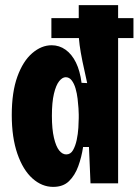

<svg xmlns="http://www.w3.org/2000/svg" viewBox="-20 -717 542 751"><path d="M181 -646H502V-568H181ZM188 14Q144 14 107 -19Q70 -52 48 -115.5Q26 -179 26 -267Q26 -357 48 -417.5Q70 -478 106 -509Q142 -540 182 -540Q212 -540 236.5 -522.5Q261 -505 277 -472.5Q293 -440 299 -393L321 -392Q310 -440 302.5 -477Q295 -514 291.5 -540.5Q288 -567 288 -585V-697H442V-262V0H334L328 -142H305Q299 -102 286 -66.5Q273 -31 250 -8.5Q227 14 188 14ZM239 -113Q256 -113 265.5 -129.5Q275 -146 280 -169.5Q285 -193 286.5 -217Q288 -241 288 -255V-269Q288 -277 287 -293.5Q286 -310 283.5 -331Q281 -352 275.5 -371Q270 -390 260.5 -402.5Q251 -415 237 -415Q224 -415 211.5 -399.5Q199 -384 191 -350.5Q183 -317 183 -264Q183 -212 191 -178Q199 -144 211.5 -128.5Q224 -113 239 -113Z"/></svg>

Font: Bricolage Grotesque 24pt Condensed ExtraBold
Style: Regular
Weight: 800
Width: 3
Designer: Mathieu Triay
Foundry: Atelier Triay
Version: Version 1.001;gftools[0.9.33.dev8+g029e19f]